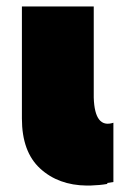

<svg xmlns="http://www.w3.org/2000/svg" viewBox="-20 -566 404 596"><path d="M313 2V5Q290 9 260 10H249Q161 9 104.5 -43Q48 -95 48 -198V-546H271V-263Q274 -166 332 -185V-1Q322 1 313 2Z"/></svg>

Font: AtCorfu Sans
Style: AtCorfu Sans Black
Weight: 900
Designer: Kostas Teopoulos
Foundry: Kostas Teopoulos
Version: Version 1.00 July 8, 2025, initial release